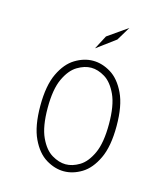

<svg xmlns="http://www.w3.org/2000/svg" viewBox="-107 -784 764 878"><g transform="rotate(15 275.0 -344.5)"><path d="M276 11Q233.5 11 191.8 -14.2Q150 -39.5 122.8 -97Q95.5 -154.5 95.5 -251Q95.5 -347 122.8 -404.2Q150 -461.5 191.8 -486.8Q233.5 -512 276 -512Q319 -512 360.5 -486.8Q402 -461.5 429.2 -404.2Q456.5 -347 456.5 -251Q456.5 -154.5 429.2 -97Q402 -39.5 360.5 -14.2Q319 11 276 11ZM276 -22Q308 -22 341.2 -42Q374.5 -62 397.5 -111.8Q420.5 -161.5 420.5 -251Q420.5 -339 397.5 -388.8Q374.5 -438.5 341.2 -458.8Q308 -479 276 -479Q244.5 -479 210.8 -458.8Q177 -438.5 153.8 -388.8Q130.5 -339 130.5 -251Q130.5 -161.5 153.8 -111.8Q177 -62 210.8 -42Q244.5 -22 276 -22ZM269 -569 303.5 -634.5 397 -700 357.5 -634.5Z"/></g></svg>

Font: Trispace SemiCondensed Thin
Style: Regular
Weight: 100
Width: 4
Designer: Tyler Finck
Foundry: Etcetera Type Company
Version: Version 1.210; ttfautohint (v1.8.3)